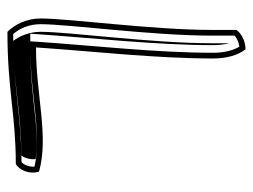

<svg xmlns="http://www.w3.org/2000/svg" viewBox="-100 -548 665 504"><g transform="rotate(90 232.0 -295.5)"><path d="M28 -70C28 -33 44 -2 63 17C216 17 281 -5 410 -5C426 -14 438 -41 430 -66C336 -92 231 -58 104 -58C114 -207 133 -371 133 -523C133 -559 124 -589 109 -608C87 -608 67 -597 58 -584V-518C58 -363 28 -146 28 -70ZM43 -70C43 -144 73 -362 73 -518V-579C80 -586 91 -590 102 -592C112 -575 118 -552 118 -523C118 -372 99 -209 89 -59L88 -43H104C230 -43 332 -74 417 -54C418 -39 412 -26 405 -20C277 -19 214 1 69 2C54 -15 43 -40 43 -70ZM63 -70C63 -41 74 -15 87 2C206 0 268 -18 388 -20C394 -28 399 -43 397 -57C329 -70 241 -43 104 -43H68L69 -58C79 -207 98 -372 98 -523C98 -539 96 -553 93 -566V-518C93 -362 63 -145 63 -70Z"/></g></svg>

Font: Snowfall
Style: Eco
Weight: 400
Designer: Jasper
Foundry: Cannot Into Space Fonts
Version: Version 0.9